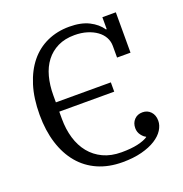

<svg xmlns="http://www.w3.org/2000/svg" viewBox="-130 -825 908 952"><g transform="rotate(-20 324.5 -349.0)"><path d="M357 12Q285 12 228 -13Q171 -38 131.5 -85Q92 -132 71 -199Q50 -266 50 -349Q50 -436 71 -503Q92 -570 129.5 -616Q167 -662 220 -686Q273 -710 337 -710Q399 -710 440.5 -689Q482 -668 504 -635H508V-698H579V-485H508V-546Q508 -571 496.5 -592Q485 -613 463.5 -628.5Q442 -644 412.5 -653Q383 -662 347 -662Q296 -662 258.5 -643.5Q221 -625 196 -592.5Q171 -560 159 -515Q147 -470 147 -417V-380H437V-331H147V-293Q147 -238 161 -191Q175 -144 203 -109.5Q231 -75 272.5 -55.5Q314 -36 369 -36Q420 -36 455 -44Q490 -52 509 -65V-67Q497 -72 485 -88Q473 -104 473 -125Q473 -152 489.5 -169.5Q506 -187 533 -187Q559 -187 576 -169Q593 -151 593 -121Q593 -97 578 -73Q563 -49 533 -30Q503 -11 459 0.5Q415 12 357 12Z"/></g></svg>

Font: IBM Plex Serif
Style: Regular
Weight: 400
Designer: Mike Abbink, Paul van der Laan, Pieter van Rosmalen
Foundry: Bold Monday
Version: Version 2.6